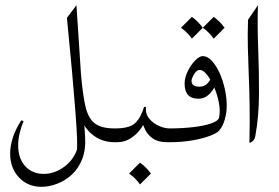

<svg xmlns="http://www.w3.org/2000/svg" viewBox="-20 -554 1087 748"><path d="M141.6 173.8Q88.4 173.8 54 137.5Q19.5 101.1 19.5 43.9Q19.5 15.1 30 -17.8Q40.5 -50.8 63 -85L71.8 -82.5Q63 -60.5 56.9 -36.6Q50.8 -12.7 50.8 12.2Q50.8 64 78.6 93.8Q106.4 123.5 150.4 123.5Q193.4 123.5 231.9 94.5Q270.5 65.4 283.2 18.1L278.8 35.2Q284.2 17.6 273.9 -117.7Q263.7 -252.9 240.7 -484.4L277.8 -533.7L311.5 -22.9Q314.9 28.8 300 66.2Q285.2 103.5 258.8 127.2Q232.4 150.9 201.4 162.4Q170.4 173.8 141.6 173.8ZM426.3 0Q385.7 0 354.5 -19.3Q323.2 -38.6 303.7 -72.8L295.4 -266.1Q302.2 -185.5 313 -139.2Q323.7 -92.8 349.4 -73.2Q375 -53.7 426.3 -53.7Q445.8 -53.7 445.8 -26.9Q445.8 -18.6 441.7 -9.3Q437.5 0 426.3 0Z M426.3 0Q414.6 0 411.9 -5.6Q409.2 -11.2 409.2 -25.9Q409.2 -40.5 411.9 -47.1Q414.6 -53.7 426.3 -53.7H428.7Q483.9 -53.7 506.1 -74Q528.3 -94.2 541.5 -138.2L548.8 -136.7Q548.3 -133.8 548.3 -127.9Q548.3 -106.4 563.2 -89.6Q578.1 -72.8 599.9 -63.2Q621.6 -53.7 641.1 -53.7H643.6Q666 -53.7 666 -25.9Q666 -11.2 661.1 -5.6Q656.2 0 643.6 0H631.3Q596.7 0 576.4 -13.9Q556.2 -27.8 546.6 -46.6Q537.1 -65.4 534.2 -79.6L541.5 -76.2Q536.6 -62 521.7 -43.9Q506.8 -25.9 485.1 -12.9Q463.4 0 436 0ZM525.4 79.6Q549.8 97.2 567.9 122.1L525.4 164.6Q508.8 140.1 482.9 122.1Z M641.1 0Q629.9 0 626 -8.8Q622.1 -17.6 622.1 -26.9Q622.1 -35.6 626 -44.7Q629.9 -53.7 640.6 -53.7Q686.5 -53.7 729.2 -58.3Q772 -63 800.8 -72.5Q829.6 -82 833.5 -95.7Q838.9 -121.6 832.8 -153.6Q826.7 -185.5 814 -214.8Q801.3 -244.1 786.4 -262.9Q771.5 -281.7 758.3 -281.7Q746.1 -281.7 736.1 -264.6Q726.1 -247.6 726.1 -239.3Q726.1 -216.3 757.3 -216.3Q790.5 -216.3 805.2 -258.3L821.8 -229Q814 -206.1 795.9 -187.7Q777.8 -169.4 752.4 -169.4Q699.2 -169.4 699.2 -228.5Q699.2 -251.5 711.4 -276.4Q723.6 -301.3 740.2 -318.4Q756.8 -335.4 770 -335.4Q787.6 -335.4 804.4 -317.9Q821.3 -300.3 834.5 -271.7Q847.7 -243.2 855.5 -209Q863.3 -174.8 863.3 -141.6Q863.3 -114.7 855.5 -87.9Q847.7 -61 833.5 -44.9Q825.7 -35.6 798.6 -25.1Q771.5 -14.6 730.7 -7.3Q689.9 0 641.1 0ZM727.5 -488.3Q752 -470.7 770 -445.8L727.5 -403.3Q710.9 -427.7 685.1 -445.8ZM812.5 -488.3Q836.9 -470.7 855 -445.8L812.5 -403.3Q795.9 -427.7 770 -445.8Z M946.3 -477.1 984.9 -533.7Q982.4 -457 985.8 -367.9Q989.3 -278.8 989 -190.2Q988.8 -101.6 975.1 -26.4Q973.1 -13.2 966.6 -6.1Q960 1 951.7 2.4Q953.6 -83.5 952.4 -148.2Q951.2 -212.9 949 -266.1Q946.8 -319.3 945.6 -369.6Q944.3 -419.9 946.3 -477.1Z"/></svg>

Font: Lateef ExtraLight
Style: Regular
Weight: 200
Designer: SIL International
Foundry: SIL International
Version: Version 4.200